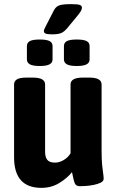

<svg xmlns="http://www.w3.org/2000/svg" viewBox="-20 -900 560 928"><path d="M180 8Q48 8 48 -140V-492Q48 -508 62 -516.5Q76 -525 109 -525H137Q169 -525 183.5 -516.5Q198 -508 198 -492V-165Q198 -141 208.5 -127.5Q219 -114 246 -114Q267 -114 288 -126.5Q309 -139 321 -159V-492Q321 -508 335.5 -516.5Q350 -525 382 -525H410Q442 -525 456.5 -516.5Q471 -508 471 -492V-174Q471 -130 473.5 -104Q476 -78 478.5 -62.5Q481 -47 481 -36Q481 -24 466.5 -17Q452 -10 431.5 -6Q411 -2 392.5 -1Q374 0 366 0Q348 0 342 -13Q336 -26 328 -68Q306 -40 267.5 -16Q229 8 180 8ZM351 -581Q318 -581 303.5 -589Q289 -597 289 -613V-677Q289 -694 303.5 -701.5Q318 -709 351 -709Q384 -709 398.5 -701.5Q413 -694 413 -677V-613Q413 -597 398.5 -589Q384 -581 351 -581ZM172 -581Q139 -581 124.5 -589Q110 -597 110 -613V-677Q110 -694 124.5 -701.5Q139 -709 172 -709Q205 -709 219.5 -701.5Q234 -694 234 -677V-613Q234 -597 219.5 -589Q205 -581 172 -581ZM233 -734Q208 -734 200 -738Q192 -742 192 -749Q192 -754 194.5 -759.5Q197 -765 203 -777L240 -849Q249 -867 265 -873.5Q281 -880 324 -880Q353 -880 364.5 -876.5Q376 -873 376 -863Q376 -855 370.5 -846Q365 -837 357 -827L305 -764Q290 -746 275 -740Q260 -734 233 -734Z"/></svg>

Font: Asap Semi Condensed
Style: Bold
Weight: 700
Width: 4
Designer: Pablo Cosgaya
Foundry: Omnibus-Type
Version: Version 3.001; ttfautohint (v1.8.4.7-5d5b)